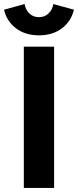

<svg xmlns="http://www.w3.org/2000/svg" viewBox="-45 -931 386 951"><path d="M77 -911Q81 -884 100 -865Q119 -846 148 -846Q177 -846 196 -865Q215 -884 219 -911L321 -883Q308 -826 262 -791Q216 -756 148 -756Q80 -756 34 -791Q-12 -826 -25 -883ZM73 -700H223V0H73Z"/></svg>

Font: Post Grotesk Bold
Style: Bold
Weight: 700
Version: Version 1.0